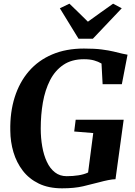

<svg xmlns="http://www.w3.org/2000/svg" viewBox="-20 -1016 734 1044"><path d="M317.5 8Q244 8 191 -17.8Q138 -43.5 104 -87.8Q70 -132 53.2 -188.2Q36.5 -244.5 36 -305.5Q34 -405.5 60 -487.5Q86 -569.5 137.2 -628.8Q188.5 -688 263.8 -720Q339 -752 436.5 -752Q495 -752 533.2 -747Q571.5 -742 597.5 -735.8Q623.5 -729.5 644 -724.5Q651.5 -723 658.8 -721.5Q666 -720 673.5 -718.5L642.5 -558H538L532 -670.5Q514.5 -681 491.5 -687.5Q468.5 -694 436.5 -694Q370 -694 324.8 -663.5Q279.5 -633 252.2 -579.8Q225 -526.5 213.2 -459Q201.5 -391.5 201.5 -317Q201.5 -265.5 209.8 -218.8Q218 -172 235 -135.8Q252 -99.5 278.8 -78.8Q305.5 -58 342.5 -58Q377 -58 407 -62.8Q437 -67.5 459 -78L487 -292.5L383.5 -301L391.5 -365H652.5L608 -41.5Q592.5 -41.5 567.8 -36.5Q543 -31.5 521.5 -25.5Q480 -14.5 432.2 -3.2Q384.5 8 317.5 8ZM407 -805.5 305.5 -971 357.5 -996Q383 -971.5 408.2 -947Q433.5 -922.5 458 -898Q492 -923 526.2 -947.2Q560.5 -971.5 595 -996L642 -971L485 -805.5Z"/></svg>

Font: Merriweather 28pt ExtraBold
Style: Italic
Weight: 800
Italic angle: -7.8°
Version: Version 2.101